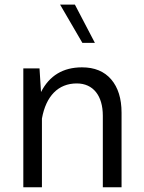

<svg xmlns="http://www.w3.org/2000/svg" viewBox="-20 -796 611 816"><path d="M298.3 -776.4H235.4L330.1 -613.8H383.3ZM158.2 -292C175.3 -387.7 227.5 -441.4 306.2 -441.4C376.5 -441.4 417 -388.7 417 -304.2V0H496.6V-316.9C496.6 -377 481.9 -424.3 452.6 -458.5C423.3 -492.7 381.8 -509.8 328.6 -509.8C248 -509.8 189.9 -474.6 154.3 -404.8L147.9 -505.4H79.1V0H158.2Z"/></svg>

Font: Estedad Regular
Style: Regular
Weight: 400
Designer: Amin Abedi
Version: Version 7.3